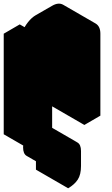

<svg xmlns="http://www.w3.org/2000/svg" viewBox="-63 -771 603 1031"><path d="M130 -490 217 -540V-440Q217 -467 229 -496.5Q241 -526 260.5 -551.5Q280 -577 303 -590L390 -640Q424 -660 450 -645Q476 -630 476 -590V-150L390 -100V-540L217 -440V0L130 50ZM303 160Q273 177 253.5 166Q234 155 234 120Q234 85 253.5 51Q273 17 303 0Q333 -17 352.5 -6Q372 5 372 40V120Q372 167 354.5 193.5Q337 220 303 240ZM390 -540V-100L217 -200V-640ZM303 160V240L130 140V60ZM450 -645Q424 -660 390 -640L303 -590Q280 -577 260.5 -551.5Q241 -526 229 -496.5Q217 -467 217 -440L43 -540Q43 -567 55 -596.5Q67 -626 87 -651.5Q107 -677 130 -690L217 -740Q251.4 -760 277 -745ZM353 -6Q333 -17 303 0Q273 17 253.5 51Q234 85 234 120Q234 155 253 166L80 66Q61 55 61 20Q61 -15 80.3 -49Q99.6 -83 130.3 -100Q160 -117 180 -106ZM217 -540 130 -490 -43 -590 43 -640ZM130 -490V50L-43 -50V-590Z"/></svg>

Font: Nabla Normal
Style: Regular
Weight: 400
Designer: Arthur Reinders Folmer
Version: Version 1.000